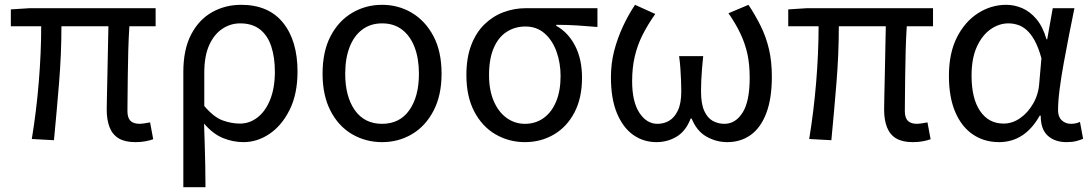

<svg xmlns="http://www.w3.org/2000/svg" viewBox="-20 -577 4532 797"><path d="M542 13Q499 13 473 -2.5Q447 -18 435 -48.5Q423 -79 423 -122Q423 -143 424 -182.5Q425 -222 426 -271.5Q427 -321 428 -372Q429 -423 430 -468H235Q235 -353 225 -231Q215 -109 204 5L112 0Q131 -115 141 -236.5Q151 -358 151 -468H25V-538L103 -543H626V-468H517Q514 -421 512.5 -368.5Q511 -316 510.5 -265.5Q510 -215 509.5 -175.5Q509 -136 509 -116Q509 -88 521.5 -75.5Q534 -63 560 -63Q572 -63 603 -69L616 1Q602 6 583.5 9.5Q565 13 542 13Z M741 200V-278Q741 -372 773.5 -434Q806 -496 860.5 -526.5Q915 -557 981 -557Q1095 -557 1155 -482.5Q1215 -408 1215 -280Q1215 -187 1182.5 -121.5Q1150 -56 1099 -21.5Q1048 13 991 13Q947 13 905.5 -4Q864 -21 827 -64Q829 -15 830 26.5Q831 68 832 109.5Q833 151 833 200ZM976 -64Q1016 -64 1049 -89.5Q1082 -115 1101.5 -163.5Q1121 -212 1121 -279Q1121 -339 1106 -384.5Q1091 -430 1059 -455Q1027 -480 977 -480Q937 -480 903 -457.5Q869 -435 848.5 -390Q828 -345 828 -275V-137Q867 -91 903.5 -77.5Q940 -64 976 -64Z M1566 13Q1498 13 1441.5 -20Q1385 -53 1352 -117Q1319 -181 1319 -271Q1319 -363 1352 -426.5Q1385 -490 1441.5 -523.5Q1498 -557 1566 -557Q1634 -557 1690 -523.5Q1746 -490 1779.5 -426.5Q1813 -363 1813 -271Q1813 -181 1779.5 -117Q1746 -53 1690 -20Q1634 13 1566 13ZM1566 -63Q1639 -63 1679 -119.5Q1719 -176 1719 -271Q1719 -334 1701 -381Q1683 -428 1649 -454Q1615 -480 1566 -480Q1518 -480 1483.5 -454Q1449 -428 1431 -381Q1413 -334 1413 -271Q1413 -176 1453 -119.5Q1493 -63 1566 -63Z M2159 13Q2093 13 2037.5 -19Q1982 -51 1949 -113.5Q1916 -176 1916 -265Q1916 -337 1936 -389.5Q1956 -442 1991 -476Q2026 -510 2070.5 -526.5Q2115 -543 2163 -543H2460V-465Q2414 -469 2374 -471.5Q2334 -474 2289 -474V-470Q2339 -442 2367.5 -386.5Q2396 -331 2396 -254Q2396 -170 2364.5 -110Q2333 -50 2279 -18.5Q2225 13 2159 13ZM2159 -63Q2203 -63 2236.5 -87Q2270 -111 2288.5 -155.5Q2307 -200 2307 -261Q2307 -316 2290 -363Q2273 -410 2240.5 -438.5Q2208 -467 2161 -467Q2118 -467 2083.5 -445Q2049 -423 2029.5 -378Q2010 -333 2010 -265Q2010 -203 2029.5 -157.5Q2049 -112 2083 -87.5Q2117 -63 2159 -63Z M2705 13Q2651 13 2608.5 -17Q2566 -47 2541 -107Q2516 -167 2516 -256Q2516 -314 2529.5 -366Q2543 -418 2565.5 -466.5Q2588 -515 2616 -557L2700 -519Q2669 -475 2647.5 -432.5Q2626 -390 2615 -343Q2604 -296 2604 -240Q2604 -155 2634 -109Q2664 -63 2709 -63Q2736 -63 2758 -76Q2780 -89 2794 -118.5Q2808 -148 2808 -198Q2808 -221 2807 -243.5Q2806 -266 2804.5 -290.5Q2803 -315 2799 -344H2899Q2896 -315 2894 -290.5Q2892 -266 2891 -243.5Q2890 -221 2890 -198Q2890 -146 2903.5 -116.5Q2917 -87 2939 -75Q2961 -63 2987 -63Q3033 -63 3062.5 -109.5Q3092 -156 3092 -254Q3092 -310 3082.5 -353Q3073 -396 3054 -436.5Q3035 -477 3004 -522L3087 -557Q3116 -513 3138 -468.5Q3160 -424 3172 -373Q3184 -322 3184 -259Q3184 -168 3161 -107.5Q3138 -47 3096.5 -17Q3055 13 2999 13Q2953 13 2912.5 -10Q2872 -33 2851 -85H2847Q2827 -33 2789 -10Q2751 13 2705 13Z M3769 13Q3726 13 3700 -2.5Q3674 -18 3662 -48.5Q3650 -79 3650 -122Q3650 -143 3651 -182.5Q3652 -222 3653 -271.5Q3654 -321 3655 -372Q3656 -423 3657 -468H3462Q3462 -353 3452 -231Q3442 -109 3431 5L3339 0Q3358 -115 3368 -236.5Q3378 -358 3378 -468H3252V-538L3330 -543H3853V-468H3744Q3741 -421 3739.5 -368.5Q3738 -316 3737.5 -265.5Q3737 -215 3736.5 -175.5Q3736 -136 3736 -116Q3736 -88 3748.5 -75.5Q3761 -63 3787 -63Q3799 -63 3830 -69L3843 1Q3829 6 3810.5 9.5Q3792 13 3769 13Z M4127 13Q4066 13 4019 -18.5Q3972 -50 3945.5 -111.5Q3919 -173 3919 -262Q3919 -356 3952 -421.5Q3985 -487 4039.5 -522Q4094 -557 4157 -557Q4191 -557 4223.5 -543Q4256 -529 4282.5 -497.5Q4309 -466 4324 -414H4327L4350 -543H4440Q4429 -490 4417.5 -431Q4406 -372 4395.5 -314.5Q4385 -257 4378.5 -206.5Q4372 -156 4372 -119Q4372 -92 4387.5 -77.5Q4403 -63 4426 -63Q4435 -63 4445 -65Q4455 -67 4463 -71L4476 -1Q4465 4 4448 8.5Q4431 13 4407 13Q4359 13 4329.5 -13.5Q4300 -40 4300 -97H4296Q4234 13 4127 13ZM4146 -64Q4182 -64 4214.5 -86.5Q4247 -109 4269 -147.5Q4291 -186 4294 -232L4303 -335Q4291 -379 4275.5 -407.5Q4260 -436 4242 -452Q4224 -468 4204.5 -474Q4185 -480 4166 -480Q4127 -480 4092 -455.5Q4057 -431 4035 -383Q4013 -335 4013 -263Q4013 -168 4048.5 -116Q4084 -64 4146 -64Z"/></svg>

Font: Farlight84_Sys_V01
Style: Regular
Weight: 400
Designer: Ryoko NISHIZUKA  (kana, bopomofo & ideographs); Paul D. Hunt (Latin, Greek & Cyrillic); Sandoll Communications , Soo-you
Foundry: Adobe
Version: Version 2.004;October 29, 2024;FontCreator 14.0.0.2814 64-bi